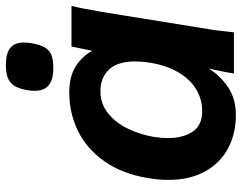

<svg xmlns="http://www.w3.org/2000/svg" viewBox="-104 -708 818 650"><g transform="rotate(-90 305.0 -383.0)"><path d="M21 -222.5Q21 -255 27 -291Q42 -380 84.8 -439.8Q127.5 -499.5 187.8 -528.5Q248 -557.5 317 -557.5Q371 -557.5 405.5 -535.5Q440 -513.5 458 -479.5L472.5 -550H610Q602 -518.5 590 -449L529 -71.5Q525.5 -48 524 -30L520.5 0H381.5Q383.5 -21 398 -85Q373 -45.5 334.2 -19.5Q295.5 6.5 240.5 6.5Q177 6.5 127.2 -20.2Q77.5 -47 49.2 -98.5Q21 -150 21 -222.5ZM418.5 -289Q422 -312 422 -334.5Q422 -394 394.5 -423Q367 -452 322 -452Q277.5 -452 245 -425Q212.5 -398 193.5 -357.2Q174.5 -316.5 167 -274Q162.5 -245 162.5 -224Q162.5 -173 184 -140.2Q205.5 -107.5 254.5 -107.5Q293 -107.5 327 -127.5Q361 -147.5 385.2 -188.5Q409.5 -229.5 418.5 -289ZM322.5 -675Q322.5 -685.5 325 -701.5Q330 -728.5 339.8 -743.8Q349.5 -759 366.2 -765.5Q383 -772 410 -772Q449.5 -772 467.8 -757.2Q486 -742.5 486 -710.5Q486 -697.5 483 -681.5Q478 -654.5 469 -639.5Q460 -624.5 443.8 -618Q427.5 -611.5 400 -611.5Q360.5 -611.5 341.5 -627Q322.5 -642.5 322.5 -675Z"/></g></svg>

Font: JuliaMono ExtraBoldItalic
Style: Regular
Weight: 800
Italic angle: -9°
Monospace: yes
Designer: cormullion
Foundry: corm
Version: Version 0.049; ttfautohint (v1.8.4)